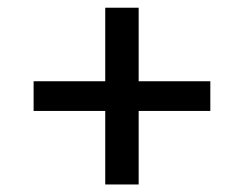

<svg xmlns="http://www.w3.org/2000/svg" viewBox="-20 -575 642 505"><path d="M256.8 -554.7V-89.8H344.7V-554.7ZM68.4 -283.2H533.2V-361.3H68.4Z"/></svg>

Font: Giphurs SC
Style: Regular
Weight: 400
Version: Version 0.920